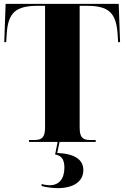

<svg xmlns="http://www.w3.org/2000/svg" viewBox="-20 -734 643 993"><path d="M130 0H278L265 65C297 70 313 90 313 133C313 189 287 224 237 224C224 224 212 222 195 218V228C219 235 254 239 278 239C361 239 411 204 411 146C411 91 366 61 276 57L288 0H475V-10H446C408 -10 392 -23 392 -74V-704H428C541 -704 580 -669 588 -561L591 -516H601L594 -714H9L2 -516H12L15 -561C22 -669 62 -704 176 -704H213V-75C213 -24 197 -10 159 -10H130Z"/></svg>

Font: Noto Serif Display Condensed Black
Style: Regular
Weight: 900
Width: 3
Designer: Monotype Design Team
Foundry: Monotype Imaging Inc.
Version: Version 2.009